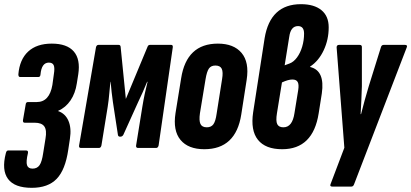

<svg xmlns="http://www.w3.org/2000/svg" viewBox="-45 -709 1971 920"><path d="M107 191Q25 191 -6.5 148.5Q-38 106 -17 25Q-14 12 -6 12H80Q91 12 89 24Q79 66 84.5 82.5Q90 99 111 99Q133 99 144.5 82.5Q156 66 162 24L173 -45Q180 -85 167.5 -103Q155 -121 121 -121H73Q64 -121 65 -133L78 -208Q79 -220 89 -220H131Q192 -220 206 -302L213 -353Q218 -383 212.5 -396Q207 -409 189 -409Q154 -409 149 -352Q148 -340 139 -340H51Q43 -340 43 -353Q49 -424 90 -462Q131 -500 203 -500Q276 -500 308.5 -462.5Q341 -425 330 -353L323 -309Q316 -262 293 -228Q270 -194 234 -178L233 -177Q268 -165 283 -130Q298 -95 290 -44L282 9Q268 105 226.5 148Q185 191 107 191Z M343 0Q332 0 334 -12L415 -483Q418 -494 427 -494H523Q532 -494 533 -485L558 -235L662 -485Q665 -494 674 -494H775Q784 -494 783 -483L715 -12Q712 0 703 0H617Q606 0 607 -11L637 -197Q642 -228 648.5 -259Q655 -290 662 -317H660Q650 -292 639 -267.5Q628 -243 617 -220L546 -63Q541 -54 531 -54Q521 -54 520 -63L496 -220Q493 -241 490 -267Q487 -293 485 -317H484Q481 -290 478.5 -259.5Q476 -229 471 -197L441 -12Q438 0 429 0Z M934 6Q857 6 820 -38.5Q783 -83 796 -167L823 -334Q849 -500 999 -500Q1075 -500 1112.5 -455.5Q1150 -411 1137 -327L1111 -160Q1085 6 934 6ZM946 -99Q967 -99 977.5 -113.5Q988 -128 993 -164L1019 -329Q1025 -364 1017.5 -379.5Q1010 -395 987 -395Q966 -395 956 -380.5Q946 -366 940 -330L913 -166Q908 -131 915.5 -115Q923 -99 946 -99Z M1307 6Q1227 6 1191 -39Q1155 -84 1168 -171L1223 -526Q1250 -689 1397 -689Q1460 -689 1495 -660.5Q1530 -632 1530 -578Q1530 -519 1506 -468Q1482 -417 1441 -390V-388Q1513 -371 1497 -261L1482 -166Q1455 6 1307 6ZM1319 -396 1343 -405Q1362 -412 1378 -433.5Q1394 -455 1403 -485.5Q1412 -516 1412 -548Q1412 -584 1383 -584Q1348 -584 1341 -533ZM1313 -99Q1356 -99 1366 -167L1384 -278Q1388 -304 1381.5 -316Q1375 -328 1356 -328Q1336 -328 1306 -314L1282 -166Q1276 -129 1283.5 -114Q1291 -99 1313 -99Z M1547 185Q1534 185 1539 173L1605 -1L1568 -482Q1568 -494 1580 -494H1678Q1690 -494 1689 -482V-296Q1688 -262 1686.5 -228.5Q1685 -195 1683 -162H1685Q1693 -195 1702.5 -228.5Q1712 -262 1722 -296L1780 -482Q1783 -494 1794 -494H1895Q1909 -494 1904 -482L1652 173Q1648 185 1639 185Z"/></svg>

Font: Sofia Sans Extra Condensed ExtraBold
Style: Italic
Weight: 800
Italic angle: -9°
Designer: Botio Nikoltchev, Ani Petrova
Foundry: lettersoup
Version: Version 4.101; ttfautohint (v1.8.4.7-5d5b)